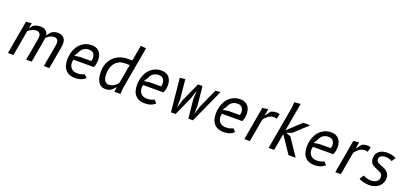

<svg xmlns="http://www.w3.org/2000/svg" viewBox="24 -1889 6253 2976"><g transform="rotate(20 3151.0 -400.5)"><path d="M191 0H100L196.5 -550L289.5 -560L273.5 -468.5L313.5 -522Q325.5 -530.5 338 -537.2Q350.5 -544 365.8 -548.8Q381 -553.5 400.2 -556Q419.5 -558.5 445 -558.5Q470.5 -558.5 491 -550.8Q511.5 -543 526.8 -529.8Q542 -516.5 551.5 -498.2Q561 -480 564 -459L611 -520Q621.5 -529 634.8 -536.8Q648 -544.5 664.2 -550Q680.5 -555.5 699 -558Q717.5 -560.5 738.5 -558.5Q776 -554.5 800.5 -539.8Q825 -525 838 -501.2Q851 -477.5 853.2 -445.2Q855.5 -413 849 -375L783 0H692L757 -370Q761 -392.5 759.8 -412Q758.5 -431.5 751.5 -445.8Q744.5 -460 730.8 -468.5Q717 -477 696 -478.5Q679 -479.5 662.2 -475.8Q645.5 -472 629 -464Q612.5 -456 596 -444.8Q579.5 -433.5 563.5 -419.5Q563 -412 562.5 -406.5Q562 -401 561.2 -395.5Q560.5 -390 559.5 -384Q558.5 -378 557 -370L492 0H401L466 -370Q474.5 -418.5 457.5 -447.2Q440.5 -476 402.5 -478.5Q387.5 -479.5 370.5 -476.2Q353.5 -473 335.5 -465.5Q317.5 -458 299.5 -447Q281.5 -436 265 -422Z M1378.5 -51.5Q1363.5 -37.5 1345.5 -26Q1327.5 -14.5 1305 -6.5Q1282.5 1.5 1255.5 5.5Q1228.5 9.5 1196 8.5Q1133 6.5 1092.2 -18Q1051.5 -42.5 1029.5 -81.8Q1007.5 -121 1001.5 -171Q995.5 -221 1002 -275Q1008.5 -330 1029.2 -381.2Q1050 -432.5 1085.2 -471.8Q1120.5 -511 1169.8 -534.8Q1219 -558.5 1283 -558.5Q1330 -558.5 1364.8 -541.2Q1399.5 -524 1420.5 -492.8Q1441.5 -461.5 1448.5 -418.2Q1455.5 -375 1447.5 -323Q1445 -307.5 1441.2 -294.5Q1437.5 -281.5 1433.5 -271.5Q1429 -260 1424.5 -250H1089Q1079 -210.5 1083.5 -178.2Q1088 -146 1103.8 -123Q1119.5 -100 1144.2 -86.8Q1169 -73.5 1200 -71.5Q1225 -70 1246 -72.2Q1267 -74.5 1283.8 -79Q1300.5 -83.5 1312.8 -89Q1325 -94.5 1332.5 -99.5ZM1357 -325Q1358 -326.5 1359.5 -333Q1361 -339.5 1362.2 -347.8Q1363.5 -356 1364.2 -363.8Q1365 -371.5 1365 -376Q1365 -394 1360.2 -411.8Q1355.5 -429.5 1345 -444.2Q1334.5 -459 1317.5 -468.5Q1300.5 -478 1276.5 -479Q1238.5 -480.5 1212.2 -471.5Q1186 -462.5 1167.5 -446.2Q1149 -430 1136.5 -409Q1124 -388 1114 -366L1078 -311.5L1174.5 -325Z M1860.5 -470Q1809.5 -470 1771 -453Q1732.5 -436 1705.5 -406.5Q1678.5 -377 1663.2 -337Q1648 -297 1644 -251Q1640 -205.5 1645 -171.8Q1650 -138 1662 -116Q1674 -94 1692 -83Q1710 -72 1732.5 -72Q1758.5 -72 1780.5 -79Q1802.5 -86 1820.8 -97.5Q1839 -109 1854.2 -123.5Q1869.5 -138 1881.5 -153L1937.5 -470ZM1855 0 1869 -81 1811.5 -24.5Q1801 -16 1790.8 -9.8Q1780.5 -3.5 1768.2 0.5Q1756 4.5 1740 6.5Q1724 8.5 1702 8.5Q1661 8.5 1631 -11.8Q1601 -32 1582.2 -68Q1563.5 -104 1556.5 -153.8Q1549.5 -203.5 1554.5 -263Q1559 -319 1582 -370.8Q1605 -422.5 1645.5 -462.2Q1686 -502 1744 -526Q1802 -550 1877 -550H1951.5L1997.5 -810L2087 -800L1961.5 -90L1956 0Z M2528.5 -51.5Q2513.5 -37.5 2495.5 -26Q2477.5 -14.5 2455 -6.5Q2432.5 1.5 2405.5 5.5Q2378.5 9.5 2346 8.5Q2283 6.5 2242.2 -18Q2201.5 -42.5 2179.5 -81.8Q2157.5 -121 2151.5 -171Q2145.5 -221 2152 -275Q2158.5 -330 2179.2 -381.2Q2200 -432.5 2235.2 -471.8Q2270.5 -511 2319.8 -534.8Q2369 -558.5 2433 -558.5Q2480 -558.5 2514.8 -541.2Q2549.5 -524 2570.5 -492.8Q2591.5 -461.5 2598.5 -418.2Q2605.5 -375 2597.5 -323Q2595 -307.5 2591.2 -294.5Q2587.5 -281.5 2583.5 -271.5Q2579 -260 2574.5 -250H2239Q2229 -210.5 2233.5 -178.2Q2238 -146 2253.8 -123Q2269.5 -100 2294.2 -86.8Q2319 -73.5 2350 -71.5Q2375 -70 2396 -72.2Q2417 -74.5 2433.8 -79Q2450.5 -83.5 2462.8 -89Q2475 -94.5 2482.5 -99.5ZM2507 -325Q2508 -326.5 2509.5 -333Q2511 -339.5 2512.2 -347.8Q2513.5 -356 2514.2 -363.8Q2515 -371.5 2515 -376Q2515 -394 2510.2 -411.8Q2505.5 -429.5 2495 -444.2Q2484.5 -459 2467.5 -468.5Q2450.5 -478 2426.5 -479Q2388.5 -480.5 2362.2 -471.5Q2336 -462.5 2317.5 -446.2Q2299 -430 2286.5 -409Q2274 -388 2264 -366L2228 -311.5L2324.5 -325Z M3140.5 -240 3137 -100 3181.5 -240 3321.5 -550 3404 -558.5 3151.5 0H3075.5L3044.5 -310L3050 -450L3005 -310L2865 0H2789L2734 -550L2822 -560L2853.5 -240L2850.5 -100L2895 -240L3035 -550H3109Z M3828.5 -51.5Q3813.5 -37.5 3795.5 -26Q3777.5 -14.5 3755 -6.5Q3732.5 1.5 3705.5 5.5Q3678.5 9.5 3646 8.5Q3583 6.5 3542.2 -18Q3501.5 -42.5 3479.5 -81.8Q3457.5 -121 3451.5 -171Q3445.5 -221 3452 -275Q3458.5 -330 3479.2 -381.2Q3500 -432.5 3535.2 -471.8Q3570.5 -511 3619.8 -534.8Q3669 -558.5 3733 -558.5Q3780 -558.5 3814.8 -541.2Q3849.5 -524 3870.5 -492.8Q3891.5 -461.5 3898.5 -418.2Q3905.5 -375 3897.5 -323Q3895 -307.5 3891.2 -294.5Q3887.5 -281.5 3883.5 -271.5Q3879 -260 3874.5 -250H3539Q3529 -210.5 3533.5 -178.2Q3538 -146 3553.8 -123Q3569.5 -100 3594.2 -86.8Q3619 -73.5 3650 -71.5Q3675 -70 3696 -72.2Q3717 -74.5 3733.8 -79Q3750.5 -83.5 3762.8 -89Q3775 -94.5 3782.5 -99.5ZM3807 -325Q3808 -326.5 3809.5 -333Q3811 -339.5 3812.2 -347.8Q3813.5 -356 3814.2 -363.8Q3815 -371.5 3815 -376Q3815 -394 3810.2 -411.8Q3805.5 -429.5 3795 -444.2Q3784.5 -459 3767.5 -468.5Q3750.5 -478 3726.5 -479Q3688.5 -480.5 3662.2 -471.5Q3636 -462.5 3617.5 -446.2Q3599 -430 3586.5 -409Q3574 -388 3564 -366L3528 -311.5L3624.5 -325Z M4300 -475Q4282 -473.5 4262.8 -466Q4243.5 -458.5 4225 -445.8Q4206.5 -433 4189.2 -415.2Q4172 -397.5 4157 -375L4091 0H4000L4096.5 -550L4189.5 -560L4169.5 -447.5L4235 -535Q4250 -544.5 4271.5 -550.8Q4293 -557 4318.5 -558.5Q4335 -559.5 4347.2 -557.8Q4359.5 -556 4367.5 -553.5Q4376.5 -550.5 4383.5 -546.5L4363 -467.5Q4356 -470 4341.5 -473.8Q4327 -477.5 4300 -475Z M4400 0 4525 -710 4531 -800 4633.5 -810 4551.5 -345 4772.5 -550H4887L4666 -345L4576.5 -313.5L4655 -283.5L4846 0H4728L4540 -278.5L4491 0Z M5328.5 -51.5Q5313.5 -37.5 5295.5 -26Q5277.5 -14.5 5255 -6.5Q5232.5 1.5 5205.5 5.5Q5178.5 9.5 5146 8.5Q5083 6.5 5042.2 -18Q5001.5 -42.5 4979.5 -81.8Q4957.5 -121 4951.5 -171Q4945.5 -221 4952 -275Q4958.5 -330 4979.2 -381.2Q5000 -432.5 5035.2 -471.8Q5070.5 -511 5119.8 -534.8Q5169 -558.5 5233 -558.5Q5280 -558.5 5314.8 -541.2Q5349.5 -524 5370.5 -492.8Q5391.5 -461.5 5398.5 -418.2Q5405.5 -375 5397.5 -323Q5395 -307.5 5391.2 -294.5Q5387.5 -281.5 5383.5 -271.5Q5379 -260 5374.5 -250H5039Q5029 -210.5 5033.5 -178.2Q5038 -146 5053.8 -123Q5069.5 -100 5094.2 -86.8Q5119 -73.5 5150 -71.5Q5175 -70 5196 -72.2Q5217 -74.5 5233.8 -79Q5250.5 -83.5 5262.8 -89Q5275 -94.5 5282.5 -99.5ZM5307 -325Q5308 -326.5 5309.5 -333Q5311 -339.5 5312.2 -347.8Q5313.5 -356 5314.2 -363.8Q5315 -371.5 5315 -376Q5315 -394 5310.2 -411.8Q5305.5 -429.5 5295 -444.2Q5284.5 -459 5267.5 -468.5Q5250.5 -478 5226.5 -479Q5188.5 -480.5 5162.2 -471.5Q5136 -462.5 5117.5 -446.2Q5099 -430 5086.5 -409Q5074 -388 5064 -366L5028 -311.5L5124.5 -325Z M5800 -475Q5782 -473.5 5762.8 -466Q5743.5 -458.5 5725 -445.8Q5706.5 -433 5689.2 -415.2Q5672 -397.5 5657 -375L5591 0H5500L5596.5 -550L5689.5 -560L5669.5 -447.5L5735 -535Q5750 -544.5 5771.5 -550.8Q5793 -557 5818.5 -558.5Q5835 -559.5 5847.2 -557.8Q5859.5 -556 5867.5 -553.5Q5876.5 -550.5 5883.5 -546.5L5863 -467.5Q5856 -470 5841.5 -473.8Q5827 -477.5 5800 -475Z M6261.5 -459.5Q6253 -464 6241.8 -469Q6230.5 -474 6217.8 -478.2Q6205 -482.5 6191.8 -485.2Q6178.5 -488 6166 -488Q6109.5 -489 6080.8 -470.2Q6052 -451.5 6051 -417.5Q6050.5 -396 6058.8 -383.2Q6067 -370.5 6084 -360.8Q6101 -351 6126.5 -341.5Q6152 -332 6186 -317.5Q6208 -308 6225.8 -293.2Q6243.5 -278.5 6256 -260Q6268.5 -241.5 6274.5 -220Q6280.5 -198.5 6279 -175.5Q6275 -124.5 6253.2 -88Q6231.5 -51.5 6198 -29Q6164.5 -6.5 6122.2 2.8Q6080 12 6035.5 8.5Q6018.5 7 5997.5 3.8Q5976.5 0.5 5956 -5Q5935.5 -10.5 5917.2 -18Q5899 -25.5 5888 -34.5L5932.5 -100.5Q5943.5 -94.5 5958.5 -88.5Q5973.5 -82.5 5990 -77.8Q6006.5 -73 6023 -69.8Q6039.5 -66.5 6053 -66.5Q6082 -66.5 6106.2 -72Q6130.5 -77.5 6148.2 -88.8Q6166 -100 6176.5 -117.8Q6187 -135.5 6188.5 -160Q6190 -183 6184.5 -198Q6179 -213 6164.2 -225Q6149.5 -237 6124.2 -248.8Q6099 -260.5 6061 -276.5Q6038 -286 6020.8 -298Q6003.5 -310 5992.2 -326.2Q5981 -342.5 5976 -364.5Q5971 -386.5 5972 -416Q5973 -448 5987.2 -475.8Q6001.5 -503.5 6028 -523.2Q6054.5 -543 6092.5 -552.5Q6130.5 -562 6179.5 -558.5Q6198.5 -557 6216.5 -553.8Q6234.5 -550.5 6250.5 -546Q6266.5 -541.5 6279.5 -535.8Q6292.5 -530 6301.5 -523.5Z"/></g></svg>

Font: B612
Style: Italic
Weight: 400
Italic angle: -10°
Designer: Nicolas Chauveau, Thomas Paillot, Jonathan Favre-Lamarine, Jean-Luc Vinot
Foundry: AIRBUS
Version: Version 1.008